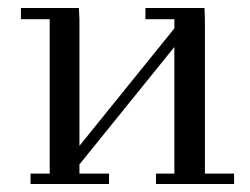

<svg xmlns="http://www.w3.org/2000/svg" viewBox="-20 -459 624 479"><path d="M32.2 -411.1V-439H176.8L178.2 -411.1V-95.2L415 -388.2V-411.1H342.8V-439H490.2L491.2 -411.1V-25.9H564V0H369.1V-25.9H415V-341.8L178.2 -48.8V-25.9H252V0H56.2V-25.9H104V-411.1Z"/></svg>

Font: Dehuti
Style: Book
Weight: 400
Version: Version 1.2